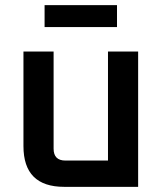

<svg xmlns="http://www.w3.org/2000/svg" viewBox="-20 -725 631 745"><path d="M71 -158V-525H188V-148Q188 -102 234 -102H399V-525H516V0H229Q71 0 71 -158ZM153 -620V-705H434V-620Z"/></svg>

Font: Oxanium ExtraLight SemiBold
Style: Regular
Weight: 600
Version: Version 2.000